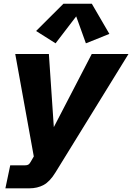

<svg xmlns="http://www.w3.org/2000/svg" viewBox="-20 -816 707 1026"><path d="M8.8 190.4 34.7 67.4H113.8Q125 67.4 131.3 63.7Q137.7 60.1 144 48.8L160.6 20L61.5 -527.3H241.2L267.6 -136.7L470.2 -527.3H666.5L276.4 105.5Q246.6 154.3 213.1 172.4Q179.7 190.4 136.2 190.4ZM276.9 -584.5 172.9 -650.4 318.8 -795.9H470.7L564.5 -634.8L439 -584.5L387.2 -728.5Z"/></svg>

Font: Schibsted Grotesk ExtraBold
Style: Italic
Weight: 800
Italic angle: -12°
Designer: Bakken & Baeck AS, Henrik Kongsvoll
Foundry: Schibsted ASA
Version: Version 1.100; ttfautohint (v1.8.4.7-5d5b);gftools[0.9.25]